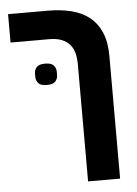

<svg xmlns="http://www.w3.org/2000/svg" viewBox="-56 -653 639 896"><g transform="rotate(-5 263.5 -205.0)"><path d="M320 -350Q320 -377 314 -400.5Q308 -424 293.5 -441Q279 -458 255.5 -467.5Q232 -477 196 -477H16V-610H202Q263 -610 312.5 -597.5Q362 -585 397 -557Q432 -529 451 -484Q470 -439 470 -375V200H320ZM168 -265Q139 -265 128 -277.5Q117 -290 117 -307V-323Q117 -340 128 -352.5Q139 -365 168 -365Q197 -365 208 -352.5Q219 -340 219 -323V-307Q219 -290 208 -277.5Q197 -265 168 -265Z"/></g></svg>

Font: IBM Plex Sans Hebrew
Style: Bold
Weight: 700
Designer: Mike Abbink, Paul van der Laan, Pieter van Rosmalen, Yanek Iontef
Foundry: Bold Monday
Version: Version 1.2